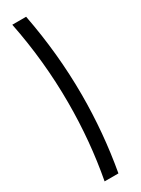

<svg xmlns="http://www.w3.org/2000/svg" viewBox="-211 -687 611 830"><g transform="rotate(-30 94.5 -272.0)"><path d="M99 -665Q139 -457 139 -253Q139 -64 106 121H37Q71 -61 71 -253Q71 -460 30 -665Z"/></g></svg>

Font: Sulphur Point
Style: Regular
Weight: 400
Designer: Noponies / Dale Sattler
Foundry: Noponies
Version: Version 1.000; ttfautohint (v1.8)